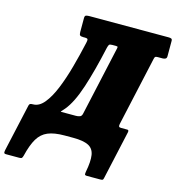

<svg xmlns="http://www.w3.org/2000/svg" viewBox="-236 -864 1086 1183"><g transform="rotate(15 307.0 -272.5)"><path d="M637.5 -597 540 -157Q537.5 -144.5 540.2 -139.8Q543 -135 554 -135H594Q605 -135 601.5 -119L533 189.5Q531 200.5 526.5 202.8Q522 205 510.5 205H428.5Q414.5 205 413.5 199.2Q412.5 193.5 414.5 181.5Q428 112.5 421.5 72.8Q415 33 382.5 16.5Q350 0 285 0H230Q164.5 0 124.2 16.8Q84 33.5 60 73.8Q36 114 19 184.5Q16 196 12.2 200.5Q8.5 205 -4.5 205H-88.5Q-101 205 -101.8 197.8Q-102.5 190.5 -100 179.5L-33 -121Q-31 -129 -26 -132Q-21 -135 -7 -135Q31 -135 63.2 -174.2Q95.5 -213.5 122.2 -279Q149 -344.5 171 -424.5Q193 -504.5 211 -585.5Q215 -602.5 213 -608.8Q211 -615 194 -615H185Q169.5 -615 163.8 -619.5Q158 -624 158 -640V-730Q158 -744.5 166 -747.2Q174 -750 187.5 -750H692Q703.5 -750 709.8 -747.2Q716 -744.5 716 -733V-636Q716 -623 708 -619Q700 -615 690.5 -615H660.5Q648.5 -615 644.2 -612.2Q640 -609.5 637.5 -597ZM370 -615Q354 -615 349.8 -610.2Q345.5 -605.5 341.5 -589Q308 -436 272 -326Q236 -216 191.5 -162Q178 -145.5 172.2 -140Q166.5 -134.5 172.5 -134.8Q178.5 -135 199.5 -135H266Q279 -135 290.5 -139Q302 -143 305.5 -160L402.5 -598Q405 -608 404 -611.5Q403 -615 391.5 -615Z"/></g></svg>

Font: Besley* Condensed Fatface
Style: Italic
Weight: 900
Width: 3
Italic angle: -13°
Designer: Owen Earl
Foundry: indestructible type*
Version: Version 3.000; ttfautohint (v1.8.3)